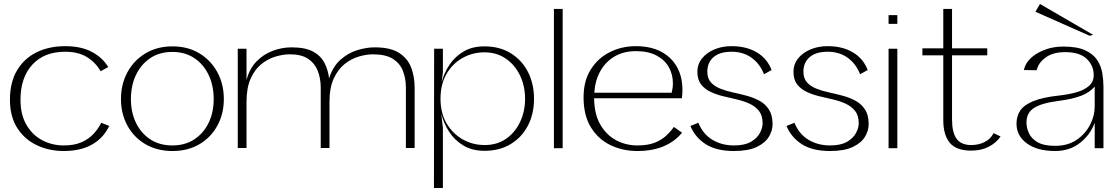

<svg xmlns="http://www.w3.org/2000/svg" viewBox="-20 -745 5616 965"><path d="M300 14Q228 14 166.5 -14.5Q105 -43 67.5 -100.5Q30 -158 30 -244Q30 -332 66 -392Q102 -452 164.5 -482.5Q227 -513 308 -513Q388 -513 442 -484Q496 -455 524 -408L486 -387Q458 -434 414.5 -459.5Q371 -485 308 -485Q202 -485 142.5 -420Q83 -355 83 -244Q83 -168 113.5 -116.5Q144 -65 193.5 -39.5Q243 -14 300 -14Q353 -14 389.5 -30Q426 -46 450 -72Q474 -98 489 -128L529 -112Q500 -51 442.5 -18.5Q385 14 300 14Z M847 14Q770 14 711.5 -20Q653 -54 620.5 -113.5Q588 -173 588 -247Q588 -322 620.5 -382Q653 -442 711.5 -477Q770 -512 847 -512Q924 -512 982 -477Q1040 -442 1072.5 -382Q1105 -322 1105 -247Q1105 -173 1072.5 -113.5Q1040 -54 982 -20Q924 14 847 14ZM846 -14Q910 -14 956.5 -44.5Q1003 -75 1028.5 -127.5Q1054 -180 1054 -247Q1054 -315 1028.5 -368.5Q1003 -422 956.5 -453Q910 -484 846 -484Q782 -484 735.5 -453Q689 -422 663.5 -368.5Q638 -315 638 -247Q638 -180 663.5 -127.5Q689 -75 735.5 -44.5Q782 -14 846 -14Z M1445 -507Q1514 -507 1553 -486Q1592 -465 1610.5 -429.5Q1629 -394 1634 -351Q1653 -411 1691.5 -445Q1730 -479 1776 -493Q1822 -507 1863 -507Q1944 -507 1987.5 -478Q2031 -449 2047.5 -403Q2064 -357 2064 -304V-1H2020V-304Q2020 -351 2005 -389Q1990 -427 1954 -449.5Q1918 -472 1855 -472Q1822 -472 1784 -461Q1746 -450 1712.5 -423.5Q1679 -397 1657.5 -350.5Q1636 -304 1636 -233V-1H1592V-304Q1592 -351 1577 -389Q1562 -427 1528.5 -449.5Q1495 -472 1437 -472Q1404 -472 1366 -461Q1328 -450 1294.5 -423.5Q1261 -397 1240 -350.5Q1219 -304 1219 -233V-1H1175V-500H1219V-343Q1234 -400 1269 -436Q1304 -472 1350.5 -489.5Q1397 -507 1445 -507Z M2162 -500H2206V-382L2200 -332Q2212 -379 2239.5 -420Q2267 -461 2310.5 -486.5Q2354 -512 2415 -512Q2491 -512 2547 -477.5Q2603 -443 2633.5 -383.5Q2664 -324 2664 -248Q2664 -173 2633.5 -114Q2603 -55 2547 -21Q2491 13 2415 13Q2354 13 2309.5 -13.5Q2265 -40 2237.5 -82.5Q2210 -125 2198 -173L2206 -102V200H2161ZM2415 -482Q2355 -482 2304.5 -453.5Q2254 -425 2224 -373Q2194 -321 2194 -248Q2194 -177 2224.5 -125Q2255 -73 2305.5 -44.5Q2356 -16 2416 -16Q2478 -16 2523.5 -47.5Q2569 -79 2594 -132Q2619 -185 2619 -248Q2619 -313 2593.5 -366Q2568 -419 2522 -450.5Q2476 -482 2415 -482Z M2764 0V-700H2808V0Z M3408 -78Q3372 -34 3316 -10Q3260 14 3183 14Q3111 14 3049.5 -15Q2988 -44 2950.5 -104Q2913 -164 2913 -256Q2913 -338 2949 -395.5Q2985 -453 3045 -483Q3105 -513 3176 -513Q3285 -513 3347.5 -453.5Q3410 -394 3410 -293Q3410 -272 3407 -251H2966Q2967 -170 2998 -117.5Q3029 -65 3078 -39.5Q3127 -14 3183 -14Q3234 -14 3268.5 -27Q3303 -40 3326.5 -61.5Q3350 -83 3367 -107ZM3176 -488Q3115 -488 3069.5 -461.5Q3024 -435 2997.5 -388Q2971 -341 2967 -279H3356Q3359 -292 3360.5 -303Q3362 -314 3362 -327Q3362 -370 3342 -406.5Q3322 -443 3280.5 -465.5Q3239 -488 3176 -488Z M3657 -513Q3731 -513 3783.5 -482Q3836 -451 3858 -393L3820 -372Q3799 -425 3757 -455Q3715 -485 3657 -485Q3598 -485 3566.5 -458Q3535 -431 3535 -385Q3535 -351 3553 -331Q3571 -311 3600 -299.5Q3629 -288 3664 -280.5Q3699 -273 3734 -263.5Q3769 -254 3798 -238Q3827 -222 3845 -194Q3863 -166 3863 -121Q3863 -88 3844 -57Q3825 -26 3782.5 -6Q3740 14 3669 14Q3581 14 3527.5 -20Q3474 -54 3450 -112L3490 -128Q3513 -71 3560.5 -42.5Q3608 -14 3669 -14Q3723 -14 3754.5 -32.5Q3786 -51 3799.5 -77Q3813 -103 3813 -125Q3813 -164 3795 -187Q3777 -210 3748 -223.5Q3719 -237 3684 -245Q3649 -253 3614 -261.5Q3579 -270 3550 -284Q3521 -298 3503 -321.5Q3485 -345 3485 -385Q3485 -422 3507.5 -450.5Q3530 -479 3569 -496Q3608 -513 3657 -513Z M4140 -513Q4214 -513 4266.5 -482Q4319 -451 4341 -393L4303 -372Q4282 -425 4240 -455Q4198 -485 4140 -485Q4081 -485 4049.5 -458Q4018 -431 4018 -385Q4018 -351 4036 -331Q4054 -311 4083 -299.5Q4112 -288 4147 -280.5Q4182 -273 4217 -263.5Q4252 -254 4281 -238Q4310 -222 4328 -194Q4346 -166 4346 -121Q4346 -88 4327 -57Q4308 -26 4265.5 -6Q4223 14 4152 14Q4064 14 4010.5 -20Q3957 -54 3933 -112L3973 -128Q3996 -71 4043.5 -42.5Q4091 -14 4152 -14Q4206 -14 4237.5 -32.5Q4269 -51 4282.5 -77Q4296 -103 4296 -125Q4296 -164 4278 -187Q4260 -210 4231 -223.5Q4202 -237 4167 -245Q4132 -253 4097 -261.5Q4062 -270 4033 -284Q4004 -298 3986 -321.5Q3968 -345 3968 -385Q3968 -422 3990.5 -450.5Q4013 -479 4052 -496Q4091 -513 4140 -513Z M4446 0V-500H4490V0ZM4446 -625V-669H4490V-625Z M4862 12Q4786 12 4753.5 -27.5Q4721 -67 4721 -141V-467H4616V-502H4721V-700H4765V-502H4942V-467H4765V-144Q4765 -80 4787.5 -48Q4810 -16 4862 -16Q4897 -16 4927.5 -30.5Q4958 -45 4974 -76L5009 -59Q4987 -27 4949.5 -7.5Q4912 12 4862 12Z M5283 14Q5194 14 5141.5 -24Q5089 -62 5089 -123Q5089 -161 5107.5 -189Q5126 -217 5173 -236.5Q5220 -256 5304 -265Q5350 -270 5389.5 -281Q5429 -292 5453 -313Q5477 -334 5477 -367Q5477 -416 5441.5 -449.5Q5406 -483 5334 -483Q5276 -483 5240.5 -459.5Q5205 -436 5194 -404Q5193 -401 5192 -398Q5191 -395 5190 -392L5126 -393Q5127 -398 5128.5 -402Q5130 -406 5131 -410Q5142 -438 5169.5 -460.5Q5197 -483 5237 -497Q5277 -511 5324 -511Q5393 -511 5433.5 -492.5Q5474 -474 5494 -444Q5514 -414 5520 -378.5Q5526 -343 5526 -310V0H5482V-128Q5461 -69 5409 -27.5Q5357 14 5283 14ZM5283 -12Q5347 -12 5391 -42Q5435 -72 5458.5 -117.5Q5482 -163 5482 -209V-310Q5458 -281 5414.5 -264Q5371 -247 5301 -238Q5215 -227 5177 -202.5Q5139 -178 5139 -129Q5139 -104 5151 -76.5Q5163 -49 5194.5 -30.5Q5226 -12 5283 -12ZM5457 -565 5184 -686 5207 -725 5474 -570Z"/></svg>

Font: Panamera Light
Style: Regular
Weight: 300
Designer: Bastien Sozeau
Foundry: NBR — Bastien Sozeau
Version: Version 3.002; ttfautohint (v1.8.4.7-5d5b);gftools[0.9.33]